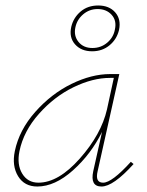

<svg xmlns="http://www.w3.org/2000/svg" viewBox="-20 -677 535 700"><path d="M316 -490Q276 -490 253.5 -515.5Q231 -541 240 -580Q248 -613 274 -635Q300 -657 338 -657Q378 -657 400 -632Q422 -607 414 -568Q406 -534 379.5 -512Q353 -490 316 -490ZM255 -578Q248 -547 266 -524.5Q284 -502 317 -502Q348 -502 371 -521.5Q394 -541 399 -570Q406 -602 387 -623Q368 -644 336 -644Q306 -644 283.5 -625Q261 -606 255 -578ZM457 -87 467 -79Q393 3 350 3Q308 3 320 -53L352 -196Q312 -115 246 -56Q180 3 116 3Q69 3 46 -34.5Q23 -72 34 -126Q50 -203 108.5 -269Q167 -335 240.5 -371Q314 -407 382 -407H415L336 -53Q326 -11 356 -11Q388 -11 457 -87ZM120 -11Q193 -11 271 -99Q349 -187 370 -278L395 -393H381Q318 -393 248 -359Q178 -325 122 -262Q66 -199 51 -126Q41 -77 61 -44Q81 -11 120 -11Z"/></svg>

Font: EauTest Thin
Style: Italic
Weight: 250
Italic angle: -12°
Designer: Christian Thalmann (Catharsis Fonts)
Version: Version 0.001;PS 000.001;hotconv 1.0.88;makeotf.lib2.5.64775